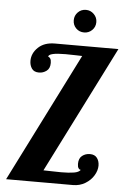

<svg xmlns="http://www.w3.org/2000/svg" viewBox="-62 -989 676 1033"><g transform="rotate(5 276.0 -472.5)"><path d="M316.5 -840.5C328.2 -828.8 342.7 -823 360 -823C376.7 -823 391 -828.8 403 -840.5C415 -852.2 421 -866.7 421 -884C421 -900.7 415 -915 403 -927C391 -939 376.7 -945 360 -945C342.7 -945 328.2 -939 316.5 -927C304.8 -915 299 -900.7 299 -884C299 -866.7 304.8 -852.2 316.5 -840.5ZM361 -696 11 0H372C396.7 0 418.8 -6 438.5 -18C458.2 -30 473.3 -45 484 -63C494.7 -81 500 -98.7 500 -116C500 -132 495.8 -145.7 487.5 -157C479.2 -168.3 466.3 -174 449 -174C433 -174 419 -169.3 407 -160C395 -150.7 389 -136 389 -116C389 -105.3 390.8 -97.5 394.5 -92.5C398.2 -87.5 402.3 -85 407 -85C401 -76.3 389.2 -70.5 371.5 -67.5C353.8 -64.5 331 -63 303 -63L250 -64C240 -64.7 225.7 -65 207 -65L552 -750H209C171 -750 141 -739.5 119 -718.5C97 -697.5 86 -673.3 86 -646C86 -630 90 -616.2 98 -604.5C106 -592.8 119 -587 137 -587C151.7 -587 165.2 -591.5 177.5 -600.5C189.8 -609.5 196 -624 196 -644C196 -654.7 194.2 -662.7 190.5 -668C186.8 -673.3 183 -676 179 -676C179 -690.7 209.7 -698 271 -698L327 -697C335.7 -696.3 347 -696 361 -696Z"/></g></svg>

Font: DonutKreme
Style: Regular
Weight: 400
Designer: Impallari Type
Foundry: Impallari Type
Version: Version 2.100